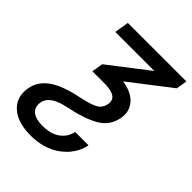

<svg xmlns="http://www.w3.org/2000/svg" viewBox="-227 -657 985 985"><g transform="rotate(45 265.0 -164.5)"><path d="M-9.2 55.4Q-3.9 23.4 13 -1.4Q29.8 -26.3 57.9 -45.3Q85.9 -64.3 125.2 -78.1Q164.4 -92 214.5 -102.3Q282 -116.1 307.9 -132.5Q333.5 -148.8 338.8 -181.8Q340.9 -195.7 337.2 -206.7Q333.5 -217.7 322.6 -225.5Q311.8 -233.3 293.5 -237.4Q275.2 -241.5 247.9 -241.5H162.6L172.6 -302.6L386.4 -467.3H103L115.8 -545.5H540.5L530.5 -485.8L310.4 -316.1Q378.9 -305.8 411.2 -269.2Q445 -231.2 436.1 -179Q424 -109 365.8 -75.3Q307.2 -41.5 215.9 -22.7Q198.2 -19.2 177.2 -13.7Q156.2 -8.2 137.4 1.2Q118.6 10.7 104.8 25.2Q90.9 39.8 87.4 61.1Q81.7 97.7 105.5 117.7Q129.3 137.8 180.4 137.8Q202.1 137.8 224.4 133.2Q246.8 128.6 266 117.4Q285.2 106.2 299.7 87.5Q314.3 68.9 320.3 41.2H416.9Q409.8 85.2 378.2 125.4Q362.6 145.2 341.4 161.9Q320.3 178.6 294.2 190.7Q268.1 202.8 237.2 209.3Q206.3 215.9 171.2 215.9Q76.3 215.9 28.1 171.9Q-21 127.8 -9.2 55.4Z"/></g></svg>

Font: Inter P
Style: Italic
Weight: 400
Italic angle: -9.40001°
Designer: Rasmus Andersson
Foundry: rsms
Version: Version 3.018;git-588b23468